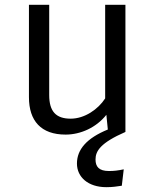

<svg xmlns="http://www.w3.org/2000/svg" viewBox="-20 -547 640 796"><path d="M376 114C376 79 397 45 500 0V-527H416V-139C387 -94 331 -55 273 -55C212 -55 184 -85 184 -153V-527H100V-144C100 -46 150 11 252 11C314 11 379 -18 421 -71L427 -10C339 26 299 73 299 131C299 187 345 229 421 229C448 229 464 226 485 223L493 155C469 160 453 162 432 162C390 162 376 144 376 114Z"/></svg>

Font: FiraMono Nerd Font
Style: Regular
Weight: 400
Designer: Carrois Corporate & Edenspiekermann AG
Foundry: Carrois Corporate GbR & Edenspiekermann AG
Version: Version 003.206;Nerd Fonts 3.3.0